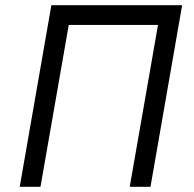

<svg xmlns="http://www.w3.org/2000/svg" viewBox="-20 -720 746 740"><path d="M56 0H136L245 -624H589L480 0H560L682 -700H178Z"/></svg>

Font: Fixel Display
Style: Italic
Weight: 400
Italic angle: -10°
Designer: AlfaBravo + MacPaw
Foundry: Kyrylo Tkachov, Marchela Mozhyna, Serhii Makarenko, Maria Weinstein, Zakhar Kryvoshyya
Version: Version 1.210;Glyphs 3.2 (3217)